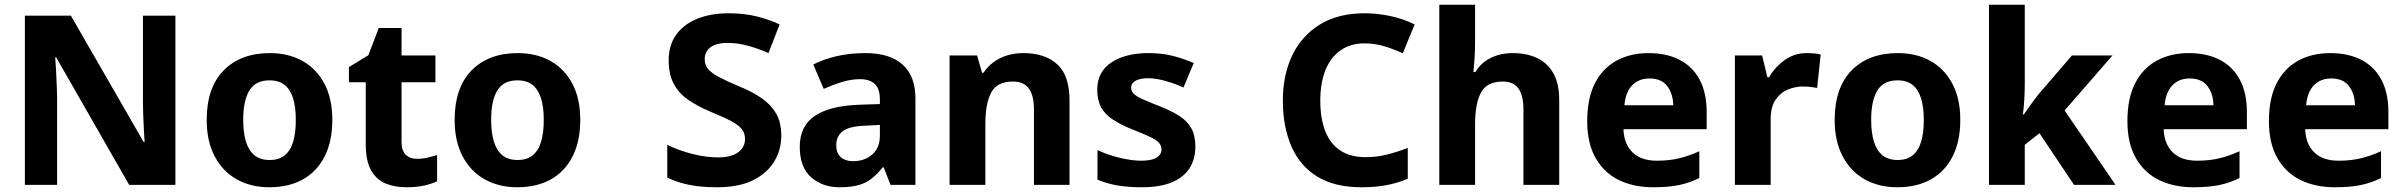

<svg xmlns="http://www.w3.org/2000/svg" viewBox="-20 -780 10142 810"><path d="M720 0H525L217 -538H213Q215 -515 216.5 -483Q218 -451 219.5 -417Q221 -383 221 -352V0H85V-714H279L586 -181H590Q589 -201 587 -232.5Q585 -264 584 -298.5Q583 -333 583 -360V-714H720Z M1382 -274Q1382 -184 1349.5 -120Q1317 -56 1257.5 -23Q1198 10 1116 10Q1039 10 979.5 -23Q920 -56 886 -120Q852 -184 852 -274Q852 -410 923.5 -483Q995 -556 1119 -556Q1196 -556 1255 -523.5Q1314 -491 1348 -428Q1382 -365 1382 -274ZM1006 -275Q1006 -221 1017.5 -183Q1029 -145 1053.5 -125Q1078 -105 1118 -105Q1157 -105 1181.5 -125Q1206 -145 1217 -183Q1228 -221 1228 -274Q1228 -328 1216.5 -365Q1205 -402 1181 -421.5Q1157 -441 1117 -441Q1058 -441 1032 -398Q1006 -355 1006 -275Z M1739 -110Q1762 -110 1783.5 -115Q1805 -120 1824 -126V-15Q1800 -4 1768.5 3Q1737 10 1694 10Q1645 10 1606.5 -6Q1568 -22 1545.5 -61.5Q1523 -101 1523 -172V-433H1452V-497L1534 -547L1578 -662H1674V-546H1817V-433H1674V-181Q1674 -145 1691.5 -127.5Q1709 -110 1739 -110Z M2428 -274Q2428 -184 2395.5 -120Q2363 -56 2303.5 -23Q2244 10 2162 10Q2085 10 2025.5 -23Q1966 -56 1932 -120Q1898 -184 1898 -274Q1898 -410 1969.5 -483Q2041 -556 2165 -556Q2242 -556 2301 -523.5Q2360 -491 2394 -428Q2428 -365 2428 -274ZM2052 -275Q2052 -221 2063.5 -183Q2075 -145 2099.5 -125Q2124 -105 2164 -105Q2203 -105 2227.5 -125Q2252 -145 2263 -183Q2274 -221 2274 -274Q2274 -328 2262.5 -365Q2251 -402 2227 -421.5Q2203 -441 2163 -441Q2104 -441 2078 -398Q2052 -355 2052 -275Z M3276 -207Q3276 -147 3245.5 -97.5Q3215 -48 3155.5 -19Q3096 10 3005 10Q2960 10 2923.5 5.5Q2887 1 2855.5 -8Q2824 -17 2795 -31V-169Q2844 -145 2901 -130.5Q2958 -116 3009 -116Q3048 -116 3073 -126Q3098 -136 3110.5 -153.5Q3123 -171 3123 -193Q3123 -219 3109 -236Q3095 -253 3064 -269.5Q3033 -286 2979 -308Q2922 -332 2882.5 -359.5Q2843 -387 2822 -427Q2801 -467 2801 -526Q2801 -590 2833 -634Q2865 -678 2922 -701Q2979 -724 3054 -724Q3120 -724 3173.5 -710.5Q3227 -697 3269 -677L3222 -556Q3180 -575 3135.5 -587Q3091 -599 3050 -599Q3017 -599 2995.5 -590.5Q2974 -582 2963.5 -566.5Q2953 -551 2953 -531Q2953 -506 2967 -489Q2981 -472 3013 -455Q3045 -438 3100 -415Q3156 -392 3195 -364.5Q3234 -337 3255 -300Q3276 -263 3276 -207Z M3631 -556Q3734 -556 3788 -507.5Q3842 -459 3842 -364V0H3737L3708 -74H3704Q3681 -45 3656.5 -26Q3632 -7 3600 1.5Q3568 10 3522 10Q3450 10 3402 -32Q3354 -74 3354 -161Q3354 -247 3416 -290Q3478 -333 3601 -338L3692 -341V-358Q3692 -407 3670 -426.5Q3648 -446 3608 -446Q3571 -446 3532 -434Q3493 -422 3455 -405L3411 -508Q3454 -530 3509.5 -543Q3565 -556 3631 -556ZM3635 -250Q3564 -248 3536 -227Q3508 -206 3508 -168Q3508 -133 3527.5 -116.5Q3547 -100 3579 -100Q3627 -100 3659.5 -128Q3692 -156 3692 -208V-253Z M4298 -556Q4388 -556 4440 -509Q4492 -462 4492 -356V0H4342V-318Q4342 -377 4320.5 -406.5Q4299 -436 4254 -436Q4186 -436 4161.5 -389.5Q4137 -343 4137 -256V0H3986V-546H4102L4123 -473H4129Q4147 -500 4172.5 -518.5Q4198 -537 4229.5 -546.5Q4261 -556 4298 -556Z M5023 -161Q5023 -109 4998.5 -70.5Q4974 -32 4924 -11Q4874 10 4797 10Q4739 10 4695 2.5Q4651 -5 4610 -22V-147Q4654 -126 4705 -114Q4756 -102 4793 -102Q4839 -102 4859.5 -115Q4880 -128 4880 -150Q4880 -165 4870 -177Q4860 -189 4833 -202Q4806 -215 4757 -234Q4708 -254 4675 -275.5Q4642 -297 4625.5 -327Q4609 -357 4609 -402Q4609 -477 4668.5 -516.5Q4728 -556 4826 -556Q4879 -556 4924.5 -545Q4970 -534 5016 -514L4973 -411Q4935 -428 4895 -439Q4855 -450 4824 -450Q4790 -450 4771 -439.5Q4752 -429 4752 -410Q4752 -396 4762.5 -385Q4773 -374 4799.5 -362Q4826 -350 4874 -331Q4923 -312 4956 -290.5Q4989 -269 5006 -238.5Q5023 -208 5023 -161Z M5735 -597Q5678 -597 5636 -568Q5594 -539 5572 -485Q5550 -431 5550 -355Q5550 -280 5571 -226.5Q5592 -173 5634.5 -145Q5677 -117 5741 -117Q5788 -117 5831.5 -128Q5875 -139 5919 -156V-26Q5874 -7 5827.5 1.5Q5781 10 5724 10Q5610 10 5536.5 -35.5Q5463 -81 5427.5 -164Q5392 -247 5392 -356Q5392 -464 5432 -547Q5472 -630 5549 -677Q5626 -724 5737 -724Q5790 -724 5844.5 -712.5Q5899 -701 5948 -677L5898 -555Q5862 -572 5821.5 -584.5Q5781 -597 5735 -597Z M6203 -607Q6203 -563 6200.5 -529.5Q6198 -496 6196 -476H6204Q6222 -505 6246 -522Q6270 -539 6299.5 -547.5Q6329 -556 6362 -556Q6421 -556 6465 -535Q6509 -514 6533.5 -470.5Q6558 -427 6558 -356V0H6407V-318Q6407 -377 6386 -406.5Q6365 -436 6320 -436Q6253 -436 6228 -389.5Q6203 -343 6203 -256V0H6052V-760H6203Z M6935 -556Q7011 -556 7066 -527.5Q7121 -499 7150.5 -443.5Q7180 -388 7180 -308V-235H6829Q6831 -173 6867 -137.5Q6903 -102 6970 -102Q7021 -102 7063 -112Q7105 -122 7149 -142V-29Q7109 -9 7064.5 0.5Q7020 10 6954 10Q6873 10 6810.5 -20Q6748 -50 6712 -112.5Q6676 -175 6676 -269Q6676 -365 6708.5 -428.5Q6741 -492 6799.5 -524Q6858 -556 6935 -556ZM6939 -449Q6894 -449 6866 -420.5Q6838 -392 6833 -336H7039Q7038 -385 7013.5 -417Q6989 -449 6939 -449Z M7601 -556Q7616 -556 7633.5 -554.5Q7651 -553 7661 -550L7646 -409Q7635 -411 7620 -413Q7605 -415 7584 -415Q7553 -415 7522 -402Q7491 -389 7470.5 -359Q7450 -329 7450 -277V0H7299V-546H7414L7436 -454H7443Q7468 -497 7509 -526.5Q7550 -556 7601 -556Z M8250 -274Q8250 -184 8217.5 -120Q8185 -56 8125.5 -23Q8066 10 7984 10Q7907 10 7847.5 -23Q7788 -56 7754 -120Q7720 -184 7720 -274Q7720 -410 7791.5 -483Q7863 -556 7987 -556Q8064 -556 8123 -523.5Q8182 -491 8216 -428Q8250 -365 8250 -274ZM7874 -275Q7874 -221 7885.5 -183Q7897 -145 7921.5 -125Q7946 -105 7986 -105Q8025 -105 8049.5 -125Q8074 -145 8085 -183Q8096 -221 8096 -274Q8096 -328 8084.5 -365Q8073 -402 8049 -421.5Q8025 -441 7985 -441Q7926 -441 7900 -398Q7874 -355 7874 -275Z M8522 -423Q8522 -396 8520 -360.5Q8518 -325 8514 -297H8518Q8525 -308 8536 -323Q8547 -338 8558.5 -354Q8570 -370 8579 -381L8721 -546H8892L8690 -314L8905 0H8730L8584 -218L8522 -169V0H8371V-760H8522Z M9214 -556Q9290 -556 9345 -527.5Q9400 -499 9429.5 -443.5Q9459 -388 9459 -308V-235H9108Q9110 -173 9146 -137.5Q9182 -102 9249 -102Q9300 -102 9342 -112Q9384 -122 9428 -142V-29Q9388 -9 9343.5 0.5Q9299 10 9233 10Q9152 10 9089.5 -20Q9027 -50 8991 -112.5Q8955 -175 8955 -269Q8955 -365 8987.5 -428.5Q9020 -492 9078.5 -524Q9137 -556 9214 -556ZM9218 -449Q9173 -449 9145 -420.5Q9117 -392 9112 -336H9318Q9317 -385 9292.5 -417Q9268 -449 9218 -449Z M9811 -556Q9887 -556 9942 -527.5Q9997 -499 10026.5 -443.5Q10056 -388 10056 -308V-235H9705Q9707 -173 9743 -137.5Q9779 -102 9846 -102Q9897 -102 9939 -112Q9981 -122 10025 -142V-29Q9985 -9 9940.5 0.5Q9896 10 9830 10Q9749 10 9686.5 -20Q9624 -50 9588 -112.5Q9552 -175 9552 -269Q9552 -365 9584.5 -428.5Q9617 -492 9675.5 -524Q9734 -556 9811 -556ZM9815 -449Q9770 -449 9742 -420.5Q9714 -392 9709 -336H9915Q9914 -385 9889.5 -417Q9865 -449 9815 -449Z"/></svg>

Font: Noto Sans Cherokee
Style: Regular
Weight: 400
Designer: Monotype Design Team
Foundry: Monotype Imaging Inc.
Version: Version 2.001